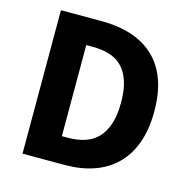

<svg xmlns="http://www.w3.org/2000/svg" viewBox="-98 -748 831 843"><g transform="rotate(15 317.5 -326.0)"><path d="M77 0V-652H261Q336 -652 396 -633Q456 -614 499 -574.5Q542 -535 565 -474Q588 -413 588 -329Q588 -245 565 -183Q542 -121 500 -80.5Q458 -40 399.5 -20Q341 0 269 0ZM224 -119H252Q294 -119 328 -130Q362 -141 386 -165.5Q410 -190 423.5 -230Q437 -270 437 -329Q437 -387 423.5 -426.5Q410 -466 386 -489.5Q362 -513 328 -523Q294 -533 252 -533H224Z"/></g></svg>

Font: Font
Style: ¶
Weight: 700
Designer: Paul D. Hunt
Foundry: Adobe Systems Incorporated
Version: Version 3.000